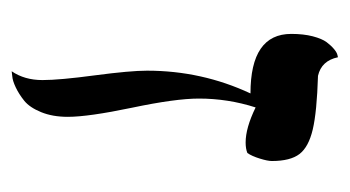

<svg xmlns="http://www.w3.org/2000/svg" viewBox="-155 -442 599 329"><g transform="rotate(90 144.5 -277.5)"><path d="M117.2 -50.8Q117.2 -80.1 109.1 -140.6Q101.1 -201.2 101.1 -230Q101.1 -323.7 140.1 -407.2Q38.1 -407.2 38.1 -477.1Q38.1 -498 42.2 -513.9Q46.4 -529.8 52.2 -537.6Q58.1 -545.4 64 -550.3Q69.8 -555.2 74.2 -556.2L78.1 -557.1Q84 -528.8 109.9 -522.9Q171.9 -521 201.9 -513.9Q231.9 -506.8 243.9 -491.2Q255.9 -475.6 255.9 -443.8Q255.9 -436.5 251.7 -423.1Q247.6 -409.7 242.2 -401.9Q234.9 -398.9 224.1 -398.9Q199.2 -398.9 164.1 -416Q148.9 -368.7 148.9 -318.8Q148.9 -278.8 164.6 -204.1Q180.2 -129.4 180.2 -94.2Q180.2 -67.9 172.1 -48.3Q164.1 -28.8 152.6 -19.5Q141.1 -10.3 129.6 -4.9Q118.2 0.5 110.4 1L102.1 2Q117.2 -20 117.2 -50.8Z"/></g></svg>

Font: Linux Libertine Display G
Style: Regular
Weight: 400
Designer: Philipp H. Poll
Foundry: Philipp H. Poll
Version: Version 5.0.9